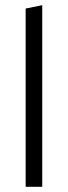

<svg xmlns="http://www.w3.org/2000/svg" viewBox="-20 -721 262 741"><path d="M79 -688 143 -701V0H79Z"/></svg>

Font: Roundo
Style: Regular
Weight: 400
Designer: Namrata Goyal (Gurmukhi), Shiva Nallaperumal (Latin)
Foundry: Indian Type Foundry
Version: Version 1.000;PS 1.0;hotconv 1.0.88;makeotf.lib2.5.647800